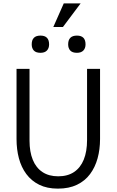

<svg xmlns="http://www.w3.org/2000/svg" viewBox="-20 -1108 691 1138"><path d="M168 -845Q168 -897 220 -897Q271 -897 271 -845Q271 -822 258 -808.5Q245 -795 220 -795Q193 -795 180.5 -808.5Q168 -822 168 -845ZM384 -845Q384 -897 436 -897Q487 -897 487 -845Q487 -822 474 -808.5Q461 -795 436 -795Q409 -795 396.5 -808.5Q384 -822 384 -845ZM358 -1088H458L353 -948H296ZM78 -284V-700H155V-274Q155 -208 174.5 -160.5Q194 -113 232 -88Q270 -63 325 -63Q381 -63 419 -88.5Q457 -114 476.5 -162Q496 -210 496 -278V-700H573V-284Q573 -223 558.5 -170Q544 -117 514 -76.5Q484 -36 436.5 -13Q389 10 323 10Q259 10 212.5 -13Q166 -36 136 -76.5Q106 -117 92 -170Q78 -223 78 -284Z"/></svg>

Font: Haskoy
Style: Regular
Weight: 400
Designer: Ertekin Erdin
Foundry: Ertekin Erdin
Version: Version 1.500